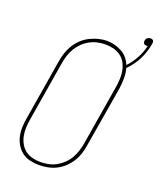

<svg xmlns="http://www.w3.org/2000/svg" viewBox="-154 -933 855 1034"><g transform="rotate(20 273.5 -415.5)"><path d="M195 8Q169 8 143.5 2Q118 -4 98 -19Q78 -34 65 -56Q52 -78 46.5 -103Q41 -128 42 -155Q43 -182 48 -208L105 -553Q109 -578 117 -602.5Q125 -627 138.5 -649.5Q152 -672 171.5 -690.5Q191 -709 214.5 -721Q238 -733 263 -739.5Q288 -746 313 -746Q336 -746 358 -740Q380 -734 399 -723.5Q418 -713 432 -696Q446 -679 454 -659Q481 -688 500 -723Q519 -758 527 -795Q525 -794 523 -794Q521 -794 519 -794Q515 -794 511 -795.5Q507 -797 504.5 -800Q502 -803 501.5 -807.5Q501 -812 501 -816Q501 -816 501 -816Q501 -816 501 -816Q502 -821 504 -825.5Q506 -830 510 -833Q514 -836 518.5 -837.5Q523 -839 528 -839Q528 -839 528 -839Q528 -839 528 -839Q532 -839 536.5 -837.5Q541 -836 543.5 -832.5Q546 -829 546.5 -824.5Q547 -820 546 -816Q539 -769 517 -724.5Q495 -680 459 -644Q459 -644 459 -644Q459 -644 459 -644Q467 -616 466.5 -586Q466 -556 462 -527L404 -182Q400 -157 392.5 -132.5Q385 -108 371 -85.5Q357 -63 337.5 -44.5Q318 -26 294.5 -14Q271 -2 245.5 3Q220 8 195 8ZM196 -10Q219 -10 242 -14.5Q265 -19 286 -30.5Q307 -42 325 -59Q343 -76 355 -97Q367 -118 374 -140Q381 -162 385 -185L442 -530Q446 -554 447 -578Q448 -602 443.5 -624.5Q439 -647 428 -667Q417 -687 398.5 -700.5Q380 -714 357.5 -719.5Q335 -725 311 -725Q288 -725 265.5 -720Q243 -715 222 -703.5Q201 -692 183.5 -675Q166 -658 154 -637.5Q142 -617 135 -595Q128 -573 124 -550L67 -205Q63 -182 62 -158Q61 -134 65.5 -111.5Q70 -89 81 -69Q92 -49 109.5 -35.5Q127 -22 149.5 -16Q172 -10 196 -10Z"/></g></svg>

Font: Iosevka Slab Thin
Style: Italic
Weight: 100
Italic angle: -9°
Monospace: yes
Designer: Belleve Invis
Foundry: Belleve Invis
Version: Version 11.1.1; ttfautohint (v1.8.3)